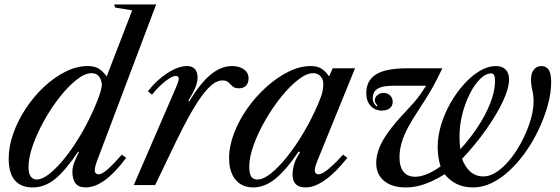

<svg xmlns="http://www.w3.org/2000/svg" viewBox="-20 -831 2514 862"><path d="M126.5 10.5Q73.5 10.5 46.2 -22Q19 -54.5 19 -118.5Q19 -174 39.8 -232.2Q60.5 -290.5 96.2 -344.5Q132 -398.5 177.8 -441.2Q223.5 -484 274 -509.2Q324.5 -534.5 374 -534.5Q402.5 -534.5 421.5 -523.8Q440.5 -513 459 -488L573.5 -784.5L497 -797L492.5 -811H681L415.5 -108Q404 -76.5 405.8 -62.5Q407.5 -48.5 422.5 -48.5Q433 -48.5 446.8 -57.8Q460.5 -67 480 -86.5Q499.5 -106 527 -136.5L546.5 -122.5Q498.5 -57.5 452.8 -23.5Q407 10.5 365 10.5Q333 10.5 319 -7.8Q305 -26 305 -61Q305 -78.5 312.5 -99.2Q320 -120 334 -147.5L331.5 -151Q272.5 -63.5 226.2 -26.5Q180 10.5 126.5 10.5ZM145 -25Q170 -25 204 -52.2Q238 -79.5 275.5 -127.2Q313 -175 348.8 -237Q384.5 -299 413 -368.5Q426.5 -402.5 431.8 -420.5Q437 -438.5 437.5 -453Q430.5 -502.5 391 -502.5Q361 -502.5 323.8 -473Q286.5 -443.5 248.5 -395.5Q210.5 -347.5 178.8 -290.8Q147 -234 127.5 -178.8Q108 -123.5 108 -80.5Q108 -51.5 118.2 -38.2Q128.5 -25 145 -25Z M580.5 0 771.5 -441.5Q775.5 -452 779 -461.5Q782.5 -471 782.5 -478Q782.5 -490 769 -490Q758 -490 740.5 -479.2Q723 -468.5 702.8 -449.8Q682.5 -431 662.5 -406L644 -421.5Q683.5 -472 732 -503.2Q780.5 -534.5 821 -534.5Q841.5 -534.5 854.2 -521.8Q867 -509 867 -484Q867 -464 858.5 -441.5Q850 -419 825 -377.5L829.5 -376Q881 -460 927.2 -497.2Q973.5 -534.5 1022 -534.5Q1054 -534.5 1075 -519.5Q1096 -504.5 1096 -479Q1096 -459 1084.8 -446.8Q1073.5 -434.5 1052.5 -434.5Q1033.5 -434.5 1024 -443.5Q1014.5 -452.5 1005.5 -461.2Q996.5 -470 978 -470Q957 -470 934.2 -452.5Q911.5 -435 886 -400.2Q860.5 -365.5 831.2 -313.2Q802 -261 768.5 -191.5L676.5 0Z M1117 10.5Q1066.5 10.5 1037.5 -24.2Q1008.5 -59 1008.5 -121Q1008.5 -174.5 1030.5 -232.2Q1052.5 -290 1090.2 -343.8Q1128 -397.5 1175.8 -440.5Q1223.5 -483.5 1275 -509Q1326.5 -534.5 1375.5 -534.5Q1403 -534.5 1421.5 -523.8Q1440 -513 1457.5 -488L1473.5 -524.5H1574L1404.5 -108Q1391 -75 1393.5 -61.8Q1396 -48.5 1410 -48.5Q1420 -48.5 1435 -57.8Q1450 -67 1471.2 -86.5Q1492.5 -106 1520 -136.5L1539.5 -122.5Q1488 -57.5 1440.5 -23.5Q1393 10.5 1352 10.5Q1293.5 10.5 1293.5 -47Q1293.5 -69 1300.2 -92.5Q1307 -116 1327 -147.5L1321 -151Q1263.5 -66 1215.5 -27.8Q1167.5 10.5 1117 10.5ZM1136 -25Q1161.5 -25 1195.8 -52Q1230 -79 1268.2 -126.5Q1306.5 -174 1343.2 -236Q1380 -298 1410 -368.5Q1424.5 -402.5 1428 -420.8Q1431.5 -439 1431.5 -453Q1431.5 -476.5 1418.5 -489.5Q1405.5 -502.5 1386 -502.5Q1356.5 -502.5 1318.8 -473.2Q1281 -444 1242.5 -396.2Q1204 -348.5 1171.5 -292Q1139 -235.5 1119 -180.5Q1099 -125.5 1099 -82.5Q1099 -52.5 1107.5 -38.8Q1116 -25 1136 -25Z M1802 10.5Q1740 10.5 1704.5 -18.8Q1669 -48 1669 -99Q1669 -129.5 1681.2 -163Q1693.5 -196.5 1722.8 -237.5Q1752 -278.5 1803 -332Q1824 -354 1838.5 -370.8Q1853 -387.5 1865.5 -405Q1878 -422.5 1893 -446H1745Q1696.5 -446 1675 -432.5Q1653.5 -419 1653.5 -390Q1653.5 -377.5 1659 -368Q1664.5 -358.5 1671.5 -352.5L1674.5 -356.5Q1670.5 -362 1666.5 -367.8Q1662.5 -373.5 1662.5 -380Q1662.5 -393.5 1674.2 -403.8Q1686 -414 1703 -414Q1718.5 -414 1730.8 -403Q1743 -392 1743 -373.5Q1743 -355 1729.8 -344.8Q1716.5 -334.5 1694.5 -334.5Q1664 -334.5 1644.2 -355.5Q1624.5 -376.5 1624.5 -413Q1624.5 -469.5 1668.2 -497Q1712 -524.5 1810.5 -524.5H1966Q1952 -495 1941.5 -474.5Q1931 -454 1920 -434.5Q1909 -415 1893.2 -390Q1877.5 -365 1852.5 -326.5Q1805.5 -254.5 1789.5 -209.8Q1773.5 -165 1773.5 -126.5Q1773.5 -82.5 1791.5 -60Q1809.5 -37.5 1844 -37.5Q1870 -37.5 1899.5 -50.2Q1929 -63 1958 -84Q1952 -103 1948.5 -124.8Q1945 -146.5 1945 -171Q1945 -220 1960.5 -271Q1976 -322 2002.8 -369Q2029.5 -416 2063.5 -453.5Q2097.5 -491 2134.2 -512.8Q2171 -534.5 2206.5 -534.5Q2234 -534.5 2249.8 -519Q2265.5 -503.5 2265.5 -474Q2265.5 -435.5 2237.8 -376Q2210 -316.5 2162.2 -249Q2114.5 -181.5 2054.5 -118Q2067.5 -82 2091.5 -60.5Q2115.5 -39 2150.5 -39Q2176.5 -39 2203.2 -55Q2230 -71 2255 -98.2Q2280 -125.5 2301.5 -159.5Q2334 -211 2354.8 -269.5Q2375.5 -328 2375.5 -375Q2375.5 -403 2369.8 -427.2Q2364 -451.5 2364 -474Q2364 -502.5 2376.8 -518.5Q2389.5 -534.5 2411.5 -534.5Q2431 -534.5 2442.8 -518.5Q2454.5 -502.5 2454.5 -462Q2454.5 -414 2439 -357.8Q2423.5 -301.5 2396 -244.5Q2368.5 -187.5 2332 -138Q2300.5 -95.5 2263.5 -61.8Q2226.5 -28 2186.2 -8.8Q2146 10.5 2104 10.5Q2061.5 10.5 2029.5 -5.5Q1997.5 -21.5 1976.5 -49Q1931.5 -20.5 1888.2 -5Q1845 10.5 1802 10.5ZM2046.5 -161Q2089.5 -207.5 2125 -261.2Q2160.5 -315 2181.5 -368.8Q2202.5 -422.5 2202.5 -468Q2202.5 -501.5 2186 -501.5Q2160.5 -501.5 2135 -476Q2109.5 -450.5 2088.8 -409Q2068 -367.5 2055.5 -317.8Q2043 -268 2043 -219Q2043 -187 2046.5 -161Z"/></svg>

Font: Libre Caslon Text
Style: Italic
Weight: 400
Italic angle: -22.583°
Designer: Pablo Impallari, Rodrigo Fuenzalida, Katja Schimmel
Foundry: Pablo Impallari, Rodrigo Fuenzalida
Version: Version 2.000